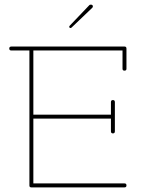

<svg xmlns="http://www.w3.org/2000/svg" viewBox="-20 -809 612 829"><path d="M526 -512Q526 -504 517.5 -504Q509 -504 509 -512V-591H124V-314H459V-368Q459 -377 467.5 -377Q476 -377 476 -368V-242Q476 -233 467.5 -233Q459 -233 459 -242V-297H124V-17H518Q526 -17 526 -8.5Q526 0 518 0H115Q107 0 107 -8V-591H29Q20 -591 20 -599.5Q20 -608 29 -608H518Q526 -608 526 -599ZM285 -688Q279 -688 279 -694Q279 -696 282 -699L365 -786Q367 -789 372 -789Q381 -789 381 -781Q381 -778 378 -775L290 -691Q287 -688 285 -688Z"/></svg>

Font: Flamenco Light
Style: Regular
Weight: 300
Designer: Luciano Vergara
Foundry: Luciano Vergara
Version: Version 1.003